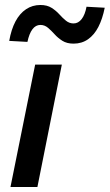

<svg xmlns="http://www.w3.org/2000/svg" viewBox="-20 -750 440 770"><path d="M22 0 121 -491H228L130 0ZM275 -575Q248 -575 230 -586.5Q212 -598 199 -612.5Q186 -627 172.5 -638.5Q159 -650 142 -650Q123 -650 110 -632.5Q97 -615 90 -582L17 -586Q25 -632 42 -664Q59 -696 84.5 -713Q110 -730 142 -730Q169 -730 187 -718.5Q205 -707 218 -692.5Q231 -678 244.5 -667Q258 -656 275 -656Q294 -656 307.5 -673.5Q321 -691 327 -723L400 -719Q391 -674 374.5 -642Q358 -610 333 -592.5Q308 -575 275 -575Z"/></svg>

Font: Source Sans 3 SemiBold
Style: Italic
Weight: 600
Italic angle: -11°
Designer: Paul D. Hunt
Foundry: Adobe
Version: Version 3.046;hotconv 1.0.118;makeotfexe 2.5.65603